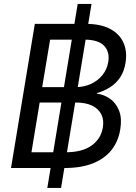

<svg xmlns="http://www.w3.org/2000/svg" viewBox="-20 -848 686 969"><path d="M218.8 100.6 372.1 -828.1H441.9L288.1 100.6ZM35.6 0 155.8 -727.5H413.6Q488.3 -727.5 535.9 -702.1Q583.5 -676.8 603.3 -632.1Q623 -587.4 613.3 -529.8Q606.4 -487.3 586.4 -457.5Q566.4 -427.7 536.1 -408.2Q505.9 -388.7 468.8 -377.9V-375.5Q506.3 -370.6 536.4 -348.9Q566.4 -327.1 581.3 -288.6Q596.2 -250 586.9 -194.8Q577.6 -136.2 543.9 -92.5Q510.3 -48.8 450.7 -24.4Q391.1 0 304.7 0ZM138.7 -79.6H311.5Q395.5 -79.6 442.6 -113.8Q489.7 -147.9 499 -204.1Q505.4 -242.2 491.5 -270.5Q477.5 -298.8 445.1 -314.7Q412.6 -330.6 362.8 -330.6H180.2ZM192.9 -408.2H360.8Q403.3 -408.2 438.2 -424.1Q473.1 -439.9 496.6 -468.5Q520 -497.1 526.4 -535.6Q534.7 -585.9 505.4 -616.9Q476.1 -647.9 406.7 -647.9H232.9Z"/></svg>

Font: Inter 24pt
Style: Italic
Weight: 400
Italic angle: -9.3988°
Designer: Rasmus Andersson
Foundry: rsms
Version: Version 4.001;git-66647c0bb